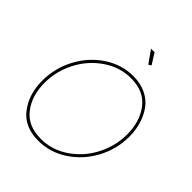

<svg xmlns="http://www.w3.org/2000/svg" viewBox="-248 -1068 1223 1223"><g transform="rotate(45 363.0 -456.5)"><path d="M398 -918H430L476 -845L458 -833ZM52 -284Q52 -398 105.5 -497.5Q159 -597 249 -656Q339 -715 443 -715Q508 -715 558 -690.5Q608 -666 637.5 -624.5Q667 -583 682 -532Q697 -481 697 -424Q697 -311 643.5 -212Q590 -113 499.5 -54Q409 5 305 5Q180 5 116 -78.5Q52 -162 52 -284ZM677 -424Q677 -540 617.5 -617.5Q558 -695 441 -695Q341 -695 255 -636Q169 -577 120.5 -483Q72 -389 72 -285Q72 -169 131.5 -92Q191 -15 308 -15Q409 -15 495 -74Q581 -133 629 -227Q677 -321 677 -424Z"/></g></svg>

Font: Raleway-v4020 Thin
Style: Italic
Weight: 250
Italic angle: -12°
Designer: Matt McInerney, Pablo Impallari, Rodrigo Fuenzalida
Foundry: Matt McInerney, Pablo Impallari, Rodrigo Fuenzalida
Version: Version 4.020;PS 004.020;hotconv 1.0.88;makeotf.lib2.5.64775